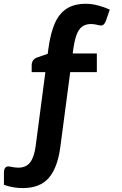

<svg xmlns="http://www.w3.org/2000/svg" viewBox="-40 -756 638 1000"><path d="M531.7 -706.1 512.2 -648.9Q503.4 -623 485.4 -623Q481 -623 476.1 -624.5Q450.7 -630.9 434.6 -630.9Q405.3 -630.9 387 -616.7Q368.7 -602.5 357.9 -572.5Q347.2 -542.5 340.3 -490.2L338.9 -477.5H464.4V-380.4H325.7L274.4 8.3Q260.7 115.2 215.1 169.4Q169.4 223.6 77.6 223.6Q27.8 223.6 -19.5 206.5V142.6Q-19.5 127.4 -13.7 119.1Q-7.8 110.8 3.4 110.8Q9.3 110.8 12.2 111.8Q36.1 117.2 55.2 117.2Q96.7 117.2 117.7 88.9Q138.7 60.5 146 2.9L196.3 -380.4H125V-415.5Q125 -444.8 151.4 -456.1L208.5 -475.6L211.9 -501.5Q223.1 -584 245.8 -635.3Q268.6 -686.5 307.9 -711.4Q347.2 -736.3 407.7 -736.3Q438.5 -736.3 471.7 -727.3Q504.9 -718.3 531.7 -706.1Z"/></svg>

Font: Lycee Sans SemiBold
Style: Regular
Weight: 600
Designer: Justin Alvin
Foundry: Alkove Design
Version: Version 1.030